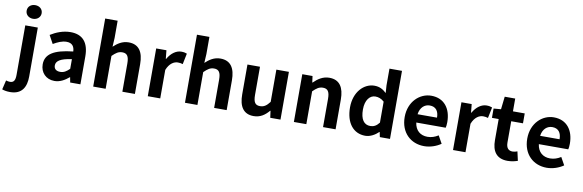

<svg xmlns="http://www.w3.org/2000/svg" viewBox="-117 -1399 6732 2217"><g transform="rotate(10 3249.0 -290.5)"><path d="M40 229C181 229 227 134 227 14V-560H80V18C80 81 66 113 18 113C2 113 -13 110 -28 105L-54 214C-32 222 -3 229 40 229ZM154 -650C204 -650 242 -684 242 -730C242 -778 204 -810 154 -810C103 -810 66 -778 66 -730C66 -684 103 -650 154 -650Z M522 14C586 14 642 -18 691 -60H694L705 0H825V-327C825 -489 752 -574 610 -574C522 -574 442 -541 376 -500L429 -403C481 -433 531 -456 583 -456C652 -456 676 -414 678 -359C453 -335 356 -272 356 -152C356 -57 422 14 522 14ZM570 -101C527 -101 496 -120 496 -164C496 -214 542 -251 678 -269V-156C643 -121 612 -101 570 -101Z M975 0H1121V-385C1163 -426 1192 -448 1238 -448C1293 -448 1317 -417 1317 -331V0H1464V-349C1464 -490 1412 -574 1291 -574C1215 -574 1160 -534 1115 -492L1121 -597V-798H975Z M1615 0H1761V-334C1793 -415 1846 -444 1890 -444C1913 -444 1929 -441 1948 -435L1974 -562C1957 -569 1939 -574 1908 -574C1850 -574 1790 -534 1749 -461H1745L1735 -560H1615Z M2051 0H2197V-385C2239 -426 2268 -448 2314 -448C2369 -448 2393 -417 2393 -331V0H2540V-349C2540 -490 2488 -574 2367 -574C2291 -574 2236 -534 2191 -492L2197 -597V-798H2051Z M2857 14C2934 14 2988 -23 3036 -80H3040L3051 0H3171V-560H3024V-182C2986 -132 2956 -112 2910 -112C2856 -112 2832 -142 2832 -229V-560H2685V-210C2685 -70 2737 14 2857 14Z M3328 0H3474V-385C3516 -426 3545 -448 3591 -448C3646 -448 3670 -417 3670 -331V0H3817V-349C3817 -490 3765 -574 3644 -574C3568 -574 3511 -534 3462 -486H3458L3448 -560H3328Z M4166 14C4224 14 4280 -18 4321 -58H4324L4336 0H4455V-798H4308V-601L4314 -513C4274 -550 4235 -574 4172 -574C4051 -574 3937 -462 3937 -279C3937 -96 4027 14 4166 14ZM4204 -107C4130 -107 4088 -165 4088 -281C4088 -393 4141 -453 4204 -453C4239 -453 4274 -442 4308 -411V-165C4276 -123 4243 -107 4204 -107Z M4856 14C4926 14 4997 -10 5052 -48L5002 -138C4962 -113 4922 -99 4876 -99C4793 -99 4733 -147 4721 -239H5066C5070 -252 5073 -279 5073 -306C5073 -461 4993 -574 4839 -574C4705 -574 4578 -461 4578 -279C4578 -95 4700 14 4856 14ZM4719 -336C4730 -418 4782 -460 4841 -460C4913 -460 4947 -412 4947 -336Z M5194 0H5340V-334C5372 -415 5425 -444 5469 -444C5492 -444 5508 -441 5527 -435L5553 -562C5536 -569 5518 -574 5487 -574C5429 -574 5369 -534 5328 -461H5324L5314 -560H5194Z M5835 14C5884 14 5923 3 5953 -7L5929 -114C5914 -108 5892 -102 5874 -102C5824 -102 5798 -132 5798 -196V-444H5936V-560H5798V-710H5675L5658 -560L5572 -553V-444H5651V-196C5651 -70 5702 14 5835 14Z M6293 14C6363 14 6434 -10 6489 -48L6439 -138C6399 -113 6359 -99 6313 -99C6230 -99 6170 -147 6158 -239H6503C6507 -252 6510 -279 6510 -306C6510 -461 6430 -574 6276 -574C6142 -574 6015 -461 6015 -279C6015 -95 6137 14 6293 14ZM6156 -336C6167 -418 6219 -460 6278 -460C6350 -460 6384 -412 6384 -336Z"/></g></svg>

Font: Noto Sans CJK JP Bold
Style: Regular
Weight: 700
Designer: Ryoko NISHIZUKA (kana & ideographs); Paul D. Hunt (Latin, Greek & Cyrillic); Wenlong ZHANG (bopomofo); Sandoll Communica
Foundry: Adobe Systems Incorporated
Version: Version 1.004;PS 1.004;hotconv 1.0.82;makeotf.lib2.5.63406